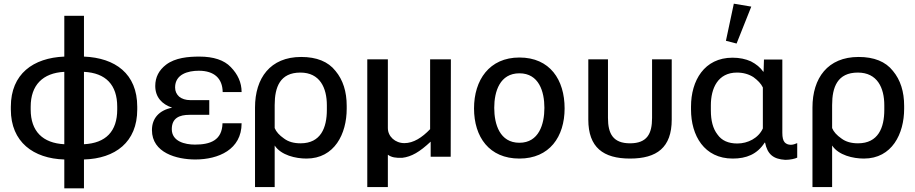

<svg xmlns="http://www.w3.org/2000/svg" viewBox="-20 -853 4981 1045"><path d="M330 172H437V15C607 10 727 -79 727 -257V-272C727 -452 607 -538 437 -545V-767H330V-545C161 -538 39 -451 39 -272V-257C39 -80 162 10 330 15ZM330 -68C213 -74 147 -138 147 -257V-272C147 -390 213 -456 330 -462ZM437 -68V-462C556 -456 618 -391 618 -272V-257C618 -138 556 -74 437 -68Z M1043 15C1169 15 1295 -39 1295 -182H1191C1189 -89 1124 -66 1041 -66C987 -66 915 -83 915 -150C915 -211 957 -228 1011 -228H1119V-308H1016C990 -308 970 -315 955 -327C941 -340 933 -356 933 -377C933 -449 1003 -468 1062 -468C1146 -468 1191 -426 1192 -352H1295C1295 -404 1274 -449 1236 -488C1200 -526 1142 -545 1065 -545C1005 -545 934 -539 884 -501C845 -471 825 -433 825 -385C825 -324 862 -285 917 -267C846 -253 807 -209 807 -145C807 -21 942 15 1043 15Z M1368 165H1475V-61C1510 -8 1589 10 1648 10C1801 10 1867 -125 1867 -261V-277C1867 -354 1847 -418 1806 -467C1766 -518 1703 -543 1619 -543C1451 -543 1368 -428 1368 -268ZM1616 -73C1580 -73 1550 -81 1526 -99C1500 -117 1483 -136 1475 -156V-281C1475 -379 1504 -458 1615 -458C1721 -458 1759 -375 1759 -280V-255C1759 -158 1726 -73 1616 -73Z M2181 -74C2131 -74 2091 -110 2091 -156V-530H1979V165H2091V-11C2111 4 2134 7 2169 6C2220 0 2264 -26 2324 -82V0H2433L2434 -530H2321V-150C2277 -104 2230 -74 2181 -74Z M2807 10C2971 10 3053 -109 3053 -263C3053 -419 2973 -540 2807 -540C2643 -540 2560 -417 2560 -263C2560 -107 2643 10 2807 10ZM2807 -76C2700 -76 2670 -177 2670 -266C2670 -356 2701 -454 2807 -454C2913 -454 2943 -355 2943 -266C2943 -177 2913 -76 2807 -76Z M3409 10C3555 10 3636 -50 3636 -202V-530H3529V-211C3529 -125 3502 -73 3409 -73C3317 -73 3289 -125 3289 -211V-530H3182V-202C3182 -51 3263 10 3409 10Z M3968 10C4042 10 4101 -13 4142 -77H4144C4157 -13 4189 13 4254 17C4281 17 4307 11 4319 5V-74C4308 -69 4295 -65 4285 -65C4269 -65 4259 -70 4251 -78C4242 -88 4238 -105 4238 -130V-529H4138L4136 -463H4134C4118 -486 4096 -504 4067 -519C4038 -532 4005 -539 3967 -539C3813 -539 3741 -414 3741 -273V-257C3741 -115 3813 10 3968 10ZM3989 -616 4069 -817 3974 -833 3931 -631ZM3993 -72C3944 -72 3908 -88 3885 -121C3860 -153 3849 -197 3849 -252V-280C3849 -372 3887 -458 3991 -458C4026 -458 4056 -449 4081 -433C4104 -416 4122 -398 4132 -377V-154C4108 -101 4050 -72 3993 -72Z M4402 165H4509V-61C4544 -8 4623 10 4682 10C4835 10 4901 -125 4901 -261V-277C4901 -354 4881 -418 4840 -467C4800 -518 4737 -543 4653 -543C4485 -543 4402 -428 4402 -268ZM4650 -73C4614 -73 4584 -81 4560 -99C4534 -117 4517 -136 4509 -156V-281C4509 -379 4538 -458 4649 -458C4755 -458 4793 -375 4793 -280V-255C4793 -158 4760 -73 4650 -73Z"/></svg>

Font: Cheyenne Sans Medium
Style: Regular
Weight: 500
Designer: The Public Sans project authors (U.S. Web Design System), Libre Franklin designed by Pablo Impallari and Rodrigo Fuenzal
Foundry: The Cheyenne Sans Project Authors
Version: Version 2.007